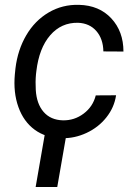

<svg xmlns="http://www.w3.org/2000/svg" viewBox="-20 -558 553 789"><path d="M34.2 0ZM238.3 -63.5Q285.6 -62.5 323.7 -91.1Q361.8 -119.6 373.5 -166L457 -166.5Q449.7 -116.7 417.2 -75.7Q384.8 -34.7 335.4 -11.7Q286.1 11.2 234.4 9.8Q168.5 8.8 122.8 -24.7Q77.1 -58.1 55.7 -117.9Q34.2 -177.7 41 -252.4L43.5 -276.9Q52.7 -353 87.9 -413.1Q123 -473.1 179.7 -506.6Q236.3 -540 304.7 -538.1Q387.7 -536.1 437.5 -482.4Q487.3 -428.7 487.3 -346.2L404.8 -346.7Q403.8 -398.4 376 -430.4Q348.1 -462.4 300.8 -464.4Q231.9 -465.8 186.3 -413.1Q140.6 -360.4 129.4 -265.6L127.9 -252.9Q125 -221.7 127 -188.5Q130.4 -131.3 159.2 -98.1Q188 -64.9 238.3 -63.5ZM215.3 210.4H126.5L169.9 -39.6H258.8Z"/></svg>

Font: Roboto
Style: Italic
Weight: 400
Italic angle: -12°
Designer: Google
Version: Version 2.134; 2016; ttfautohint (v1.6)